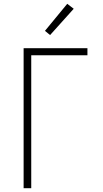

<svg xmlns="http://www.w3.org/2000/svg" viewBox="-20 -988 540 1008"><path d="M104 0V-735H439V-698H144V0ZM243 -804 216 -826 333 -968 367 -942Z"/></svg>

Font: Iosevka SS04 Extralight
Style: Regular
Weight: 200
Monospace: yes
Designer: Belleve Invis
Foundry: Belleve Invis
Version: Version 19.0.0; ttfautohint (v1.8.4)